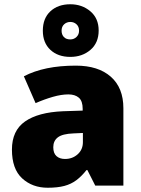

<svg xmlns="http://www.w3.org/2000/svg" viewBox="-20 -871 663 901"><path d="M336 -563Q441 -563 500 -511Q559 -459 559 -363V0H427L390 -73H386Q363 -44 338.5 -25.5Q314 -7 282 1.5Q250 10 204 10Q132 10 84 -34Q36 -78 36 -169Q36 -258 97.5 -301Q159 -344 276 -349L368 -352V-360Q368 -397 350 -412.5Q332 -428 301 -428Q268 -428 228 -416.5Q188 -405 147 -387L92 -513Q140 -538 200.5 -550.5Q261 -563 336 -563ZM325 -245Q273 -243 251.5 -226.5Q230 -210 230 -180Q230 -152 245 -138.5Q260 -125 285 -125Q320 -125 344.5 -147Q369 -169 369 -204V-247ZM310 -604Q252 -604 216.5 -637Q181 -670 181 -727Q181 -785 216.5 -818Q252 -851 310 -851Q365 -851 404 -818Q443 -785 443 -728Q443 -670 404.5 -637Q366 -604 310 -604ZM310 -686Q327 -686 339 -697.5Q351 -709 351 -727Q351 -746 339 -757Q327 -768 310 -768Q293 -768 281 -757Q269 -746 269 -727Q269 -709 279.5 -697.5Q290 -686 310 -686Z"/></svg>

Font: Noto Sans Meetei Mayek Black
Style: Regular
Weight: 900
Designer: Monotype Design Team and Neelakash Kshetrimayum
Foundry: Monotype Imaging Inc.
Version: Version 2.002; ttfautohint (v1.8.4.7-5d5b)